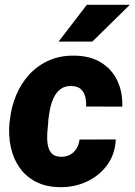

<svg xmlns="http://www.w3.org/2000/svg" viewBox="-20 -770 561 800"><path d="M232.4 -116.7Q255.4 -116.2 272 -125.2Q288.6 -134.3 298.6 -150.6Q308.6 -167 311.5 -188.5L462.4 -189Q459.5 -126.5 426 -81.5Q392.6 -36.6 340.3 -12.7Q288.1 11.2 228 9.8Q170.4 8.8 128.9 -12.9Q87.4 -34.7 61.5 -71.5Q35.6 -108.4 25.1 -156.2Q14.6 -204.1 19.5 -257.3L21 -269Q26.9 -324.7 47.6 -374Q68.4 -423.3 103 -460.7Q137.7 -498 185.3 -518.8Q232.9 -539.6 292.5 -538.1Q356 -537.1 400.6 -509.8Q445.3 -482.4 468.3 -435.1Q491.2 -387.7 489.7 -325.7L338.9 -326.2Q339.8 -347.2 335.2 -366.5Q330.6 -385.7 317.4 -398.2Q304.2 -410.6 279.3 -411.6Q250.5 -412.6 232.4 -398.9Q214.4 -385.3 203.9 -363Q193.4 -340.8 188.5 -315.7Q183.6 -290.5 181.2 -268.6L180.7 -257.3Q178.7 -239.7 177 -216.1Q175.3 -192.4 178.5 -169.9Q181.6 -147.5 193.8 -132.6Q206.1 -117.7 232.4 -116.7ZM224.1 -596.7 341.8 -750H521L364.7 -596.7Z"/></svg>

Font: Roboto Black
Style: Italic
Weight: 900
Italic angle: -12°
Designer: Christian Robertson
Foundry: Google
Version: Version 3.0; 2020